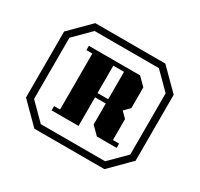

<svg xmlns="http://www.w3.org/2000/svg" viewBox="-103 -928 726 698"><g transform="rotate(30 260.0 -578.5)"><path d="M490 -717V-440L407 -357H113L30 -440V-717L113 -800H407ZM125 -774 58 -707V-450L125 -383H395L462 -450V-707L395 -774ZM247 -446V-566H292V-478L324 -446H407V-464H381V-552L358 -575L381 -598V-685L349 -717H134V-699H159V-464H134V-446ZM247 -699H292V-584H247Z"/></g></svg>

Font: Kumar One
Style: Regular
Weight: 400
Designer: Parimal Parmar
Foundry: Indian Type Foundry
Version: Version 1.001;PS 1.001;hotconv 1.0.88;makeotf.lib2.5.647800